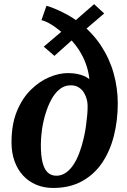

<svg xmlns="http://www.w3.org/2000/svg" viewBox="-20 -894 614 926"><path d="M236 12.5Q192 12.5 155 -3Q118 -18.5 91.2 -47.5Q64.5 -76.5 50 -117Q35.5 -157.5 35.5 -207.5Q35.5 -294.5 61.5 -357.5Q87.5 -420.5 128.8 -461Q170 -501.5 217.2 -521.5Q264.5 -541.5 307.5 -541.5Q331 -541.5 350.5 -537.8Q370 -534 385.2 -527.5Q400.5 -521 411 -512Q408 -546 395.2 -583Q382.5 -620 357.8 -657.5Q333 -695 294 -729.5L368 -737L242.5 -624.5L191 -669L321.5 -779.5L312 -708Q283.5 -736 247.2 -762.5Q211 -789 180 -797L204 -866Q239 -856.5 287.2 -832.2Q335.5 -808 377.5 -773.5L313 -768.5L434 -874L482.5 -829L353 -718.5L360.5 -787.5Q425 -737.5 466.5 -674.8Q508 -612 528 -540.8Q548 -469.5 548 -395Q548 -313.5 529.5 -239.8Q511 -166 472.8 -109.2Q434.5 -52.5 375.5 -20Q316.5 12.5 236 12.5ZM252 -46.5Q275.5 -46.5 296 -60Q316.5 -73.5 333 -97.8Q349.5 -122 362.2 -155.5Q375 -189 384 -229Q390.5 -256.5 394.5 -285.2Q398.5 -314 400.8 -340.5Q403 -367 402.5 -387Q402.5 -399 398.2 -415.2Q394 -431.5 385 -446.8Q376 -462 360.2 -472.2Q344.5 -482.5 321 -482.5Q290.5 -482.5 267 -463.2Q243.5 -444 226.8 -412.5Q210 -381 198.8 -343Q187.5 -305 182.2 -266.8Q177 -228.5 177 -196.5Q177 -144 185.2 -110.8Q193.5 -77.5 210.2 -62Q227 -46.5 252 -46.5Z"/></svg>

Font: Merriweather Light 18pt
Style: Bold Italic
Weight: 700
Italic angle: -7.8°
Version: Version 2.101